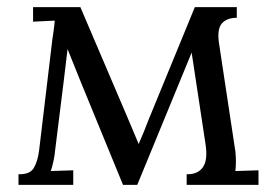

<svg xmlns="http://www.w3.org/2000/svg" viewBox="-20 -520 778 540"><path d="M32 0V-30Q64 -29 75 -47.5Q86 -66 90 -97L127 -407Q129 -421 131 -435Q133 -449 134 -462L73 -459V-500H206L338 -191Q346 -172 354 -153Q362 -134 370 -115Q378 -133 385 -150.5Q392 -168 399 -186L528 -500H646V-470Q618 -470 604 -454Q590 -438 596 -398L642 -94Q645 -65 642 -39L707 -41V0H505V-30Q536 -29 550.5 -49.5Q565 -70 558 -115L519 -372L366 0H326L207 -290Q198 -313 188.5 -336Q179 -359 170 -382Q167 -359 164.5 -336Q162 -313 159 -290L135 -97Q134 -84 130.5 -67.5Q127 -51 123 -39L186 -41V0Z"/></svg>

Font: Lora
Style: Regular
Weight: 400
Designer: Olga Karpushina, Alexei Vanyashin (Cyrillic)
Foundry: Cyreal
Version: Version 3.005; ttfautohint (v1.8.4.7-5d5b)